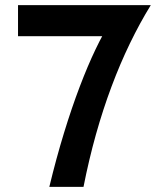

<svg xmlns="http://www.w3.org/2000/svg" viewBox="-20 -731 657 751"><path d="M172.9 0Q200.1 -112.6 230.4 -211.3Q260.6 -309.9 292 -392.3Q323.3 -474.6 354.2 -539Q385 -603.4 413.7 -647.4L454.9 -589.4H50.5V-710.9H569.8Q526.8 -641 488.2 -561.3Q449.6 -481.6 416.2 -392.3Q382.8 -303.1 355.2 -204.9Q327.7 -106.8 306.6 0Z"/></svg>

Font: Russolo 10pt ExtraLight
Style: Regular
Weight: 200
Designer: Micah Stupak-Hahn
Version: Version 1.000